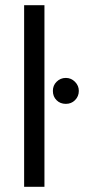

<svg xmlns="http://www.w3.org/2000/svg" viewBox="-20 -720 361 740"><path d="M73 -700V0H151.3V-700ZM283.8 -369.7Q283.8 -389.8 269 -404.8Q254 -419.7 233.8 -419.7Q212.8 -419.7 198 -404.8Q183.8 -390.7 183.8 -369.7Q183.8 -347.8 198 -333.8Q212 -319.7 233.8 -319.7Q254.8 -319.7 269 -333.8Q283.8 -348.7 283.8 -369.7Z"/></svg>

Font: Unageo Variable
Style: Regular
Weight: 300
Designer: Richard Sepsi
Foundry: Richard Sepsi
Version: Version 2.200